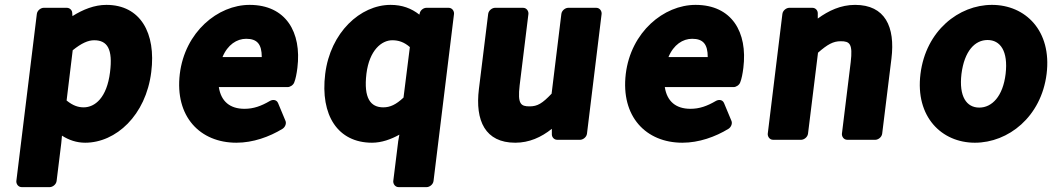

<svg xmlns="http://www.w3.org/2000/svg" viewBox="-20 -548 4342 787"><path d="M234 8C262 26 294 37 329 37C455 37 578 -75 600 -253C620 -412 556 -528 416 -528C367 -528 320 -509 277 -482L276 -495C276 -506 266 -516 254 -516H159C148 -516 133 -506 131 -491L47 194C46 205 54 219 69 219H184C195 219 210 209 212 194L231 40ZM253 -136 278 -342C314 -371 341 -383 366 -383C420 -383 443 -347 431 -252C418 -147 369 -108 323 -108C302 -108 280 -114 253 -136Z M717 -245C696 -70 800 37 949 37C1017 37 1084 13 1138 -20C1149 -27 1155 -42 1150 -53L1120 -125C1114 -140 1098 -141 1086 -134C1050 -113 1019 -102 982 -102C923 -102 886 -132 877 -191H1159C1169 -191 1182 -199 1186 -210C1192 -225 1196 -246 1199 -270C1217 -416 1152 -528 1003 -528C873 -528 738 -417 717 -245ZM892 -314C913 -365 951 -389 989 -389C1034 -389 1053 -367 1053 -314Z M1313 -245C1292 -75 1365 37 1505 37C1544 37 1583 23 1617 4L1612 32V33L1592 194C1591 205 1599 219 1614 219H1729C1740 219 1755 209 1757 194L1841 -491C1842 -502 1834 -516 1819 -516H1728C1717 -516 1705 -508 1701 -496L1699 -488C1666 -514 1628 -528 1581 -528C1457 -528 1334 -415 1313 -245ZM1482 -246C1494 -342 1544 -383 1588 -383C1613 -383 1636 -376 1660 -355L1634 -148C1603 -119 1579 -108 1551 -108C1499 -108 1470 -145 1482 -246Z M1943 -183C1927 -53 1969 37 2092 37C2149 37 2198 15 2242 -20V3C2242 14 2251 25 2264 25H2358C2369 25 2384 15 2386 0L2446 -491C2447 -502 2439 -516 2424 -516H2309C2298 -516 2283 -506 2281 -491L2241 -164C2203 -124 2183 -112 2151 -112C2115 -112 2101 -121 2110 -198L2146 -491C2147 -502 2139 -516 2124 -516H2009C1998 -516 1983 -506 1981 -491Z M2545 -245C2524 -70 2628 37 2777 37C2845 37 2912 13 2966 -20C2977 -27 2983 -42 2978 -53L2948 -125C2942 -140 2926 -141 2914 -134C2878 -113 2847 -102 2810 -102C2751 -102 2714 -132 2705 -191H2987C2997 -191 3010 -199 3014 -210C3020 -225 3024 -246 3027 -270C3045 -416 2980 -528 2831 -528C2701 -528 2566 -417 2545 -245ZM2720 -314C2741 -365 2779 -389 2817 -389C2862 -389 2881 -367 2881 -314Z M3127 0C3126 11 3134 25 3149 25H3264C3275 25 3290 15 3292 0L3333 -332C3372 -366 3395 -379 3426 -379C3463 -379 3476 -369 3467 -293L3431 0C3430 11 3438 25 3453 25H3568C3579 25 3594 15 3596 0L3634 -308C3650 -438 3608 -528 3485 -528C3426 -528 3376 -504 3332 -472V-494C3332 -505 3323 -516 3310 -516H3215C3204 -516 3189 -506 3187 -491Z M3753 -245C3731 -69 3840 37 3976 37C4113 37 4248 -69 4270 -245C4292 -422 4183 -528 4046 -528C3910 -528 3775 -422 3753 -245ZM3921 -245C3933 -339 3976 -384 4028 -384C4080 -384 4113 -339 4102 -245C4091 -153 4046 -107 3994 -107C3942 -107 3910 -152 3921 -245Z"/></svg>

Font: Falling Sky
Style: BlkObl
Weight: 900
Designer: Paul D. Hunt
Foundry: Adobe Systems Incorporated
Version: Version 1.02